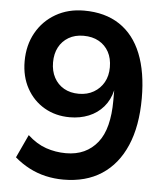

<svg xmlns="http://www.w3.org/2000/svg" viewBox="-52 -761 704 818"><g transform="rotate(5 300.0 -352.5)"><path d="M249 10Q210 10 173 1.5Q136 -7 102.5 -24.5Q69 -42 40 -67L86 -166Q124 -131 165 -117Q206 -103 250 -103Q294 -103 327.5 -118.5Q361 -134 385 -164Q409 -194 420.5 -239.5Q432 -285 432 -343V-388Q422 -346 396.5 -316.5Q371 -287 334 -272Q297 -257 253 -257Q192 -257 144 -285Q96 -313 68.5 -363Q41 -413 41 -478Q41 -547 71 -600.5Q101 -654 154 -684.5Q207 -715 275 -715Q365 -715 427 -674Q489 -633 520.5 -554.5Q552 -476 552 -364Q552 -245 516 -161.5Q480 -78 412.5 -34Q345 10 249 10ZM283 -360Q319 -360 346.5 -376Q374 -392 389.5 -419.5Q405 -447 405 -484Q405 -522 390 -549.5Q375 -577 347.5 -592.5Q320 -608 282 -608Q245 -608 218 -592Q191 -576 176.5 -548.5Q162 -521 162 -484Q162 -447 177 -419Q192 -391 219 -375.5Q246 -360 283 -360Z"/></g></svg>

Font: Nunito Sans 8pt
Style: Bold
Weight: 700
Version: Version 3.101;gftools[0.9.27]